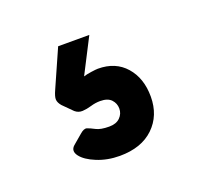

<svg xmlns="http://www.w3.org/2000/svg" viewBox="-59 -95 407 382"><g transform="rotate(-20 144.5 96.5)"><path d="M137 220Q111 220 89 211Q67 202 58 190Q49 178 59 169L79 152Q88 144 94 146Q100 148 109.5 153Q119 158 137 158Q152 158 160 150Q168 142 168 131Q168 120 160.5 112Q153 104 137 104Q127 104 117 107Q107 110 98 110.5Q89 111 82 105L62 85Q56 78 55.5 71.5Q55 65 61 52L96 -27H162L124 47Q130 45 140.5 43.5Q151 42 155 42Q192 42 213.5 66.5Q235 91 235 130Q235 170 209 195Q183 220 137 220Z"/></g></svg>

Font: Rubik ExtraBold
Style: Regular
Weight: 800
Designer: Hubert and Fischer
Foundry: Hubert and Fischer
Version: Version 2.300;gftools[0.9.30]